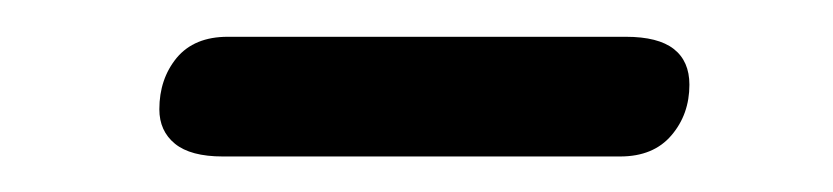

<svg xmlns="http://www.w3.org/2000/svg" viewBox="-20 -320 464 107"><path d="M325.6 -232.8H104.2Q86.2 -232.8 77.5 -239.9Q68.8 -247 68.8 -259.1Q68.8 -276 78.5 -287.8Q88.3 -299.5 106.9 -299.5H328.8Q346.8 -299.5 355.5 -292.7Q364.2 -285.9 364.2 -272.8Q364.2 -256.3 354.2 -244.6Q344.2 -232.8 325.6 -232.8Z"/></svg>

Font: Nunito Variable Extra Light
Style: Italic
Weight: 200
Italic angle: -9°
Designer: Vernon Adams
Foundry: Vernon Adams
Version: Version 3.602